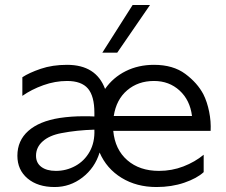

<svg xmlns="http://www.w3.org/2000/svg" viewBox="-20 -743 908 773"><path d="M250 -417Q202 -417 154.5 -400Q107 -383 70 -357V-432Q97 -450 144 -466Q191 -482 250 -482Q367 -482 403 -385Q435 -431 486 -456.5Q537 -482 600 -482Q677 -482 726 -445.5Q775 -409 799 -363Q814 -333 822 -293.5Q830 -254 828 -216H436Q443 -141 492.5 -98Q542 -55 620 -55Q672 -55 718.5 -73Q765 -91 800 -120V-50Q773 -25 722 -7.5Q671 10 610 10Q530 10 469.5 -27Q409 -64 381 -129Q362 -67 312 -28.5Q262 10 200 10Q132 10 91 -24.5Q50 -59 50 -116Q50 -177 94 -216Q138 -255 220 -268Q266 -275 317 -275Q347 -275 360 -274V-289Q360 -356 334 -386.5Q308 -417 250 -417ZM205 -55Q247 -55 283.5 -75Q320 -95 341 -132.5Q362 -170 360 -221Q289 -219 227 -207Q179 -198 152 -174Q125 -150 125 -116Q125 -87 146.5 -71Q168 -55 205 -55ZM753 -276Q745 -340 703 -378.5Q661 -417 600 -417Q536 -417 492 -379.5Q448 -342 438 -276ZM514 -723H584L452 -531H392Z"/></svg>

Font: Madhuban Light
Style: Regular
Weight: 300
Designer: jaikishan Patel
Foundry: MagicType
Version: Version 1.000